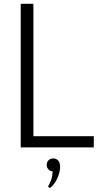

<svg xmlns="http://www.w3.org/2000/svg" viewBox="-20 -770 530 1003"><path d="M88.2 0V-750H154.5V-58.6H470V0ZM230.5 203.6Q240.9 189.5 247.5 169.5Q254.1 149.5 255 125.5Q241.8 124.1 233 114.8Q224.1 105.5 224.1 91.4Q224.1 76.8 233.6 67.3Q243.2 57.7 258.6 57.7Q274.5 57.7 284.3 69.1Q294.1 80.5 294.1 102.3Q294.1 116.8 289.8 132.7Q285.5 148.6 278.4 163.6Q271.4 178.6 261.6 191.4Q251.8 204.1 240.9 212.7Z"/></svg>

Font: Spartan
Style: Regular
Weight: 400
Designer: Matt Bailey, Mirko Velimirovic
Foundry: Matt Bailey
Version: Version 1.005